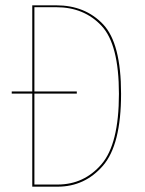

<svg xmlns="http://www.w3.org/2000/svg" viewBox="-20 -700 542 720"><path d="M434 -348Q434 -157 366 -78.5Q298 0 196 0H101V-349H24V-357H101V-680H191Q299 -680 366.5 -609Q434 -538 434 -348ZM426 -348Q426 -534 360.5 -603.5Q295 -673 191 -673H109V-357H268V-349H109V-8H196Q295 -8 360.5 -84Q426 -160 426 -348Z"/></svg>

Font: Fira Sans Compressed Eight
Style: Regular
Weight: 100
Width: 1
Designer: bBox Type GmbH & Carrois Corporate GbR & Edenspiekermann AG
Foundry: bBox Type GmbH & Carrois Corporate GbR & Edenspiekermann AG
Version: Version 4.301